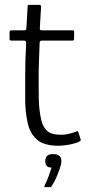

<svg xmlns="http://www.w3.org/2000/svg" viewBox="-20 -596 358 785"><path d="M220 0Q159 0 130 -26Q101 -52 92 -99Q83 -142 83 -189Q83 -236 83 -286Q83 -321 84 -354Q85 -387 87 -421Q87 -430 78 -430H25Q23 -430 21 -432Q19 -434 19 -437V-465Q19 -468 21 -470Q23 -472 26 -472H79Q84 -472 86 -474Q88 -476 88 -482L93 -570Q93 -576 98 -576H141Q144 -576 146 -574.5Q148 -573 148 -570L143 -483Q142 -477 144 -474.5Q146 -472 151 -472H277Q281 -472 282 -470.5Q283 -469 283 -465V-437Q283 -435 281.5 -432.5Q280 -430 276 -430H150Q147 -430 144.5 -428Q142 -426 142 -420Q141 -386 139.5 -351Q138 -316 138 -280Q138 -239 138.5 -194.5Q139 -150 148 -108Q155 -77 172.5 -61Q190 -45 230 -45Q245 -45 260 -48.5Q275 -52 289 -57Q295 -61 297 -60Q299 -59 301 -54L309 -28Q312 -24 309 -21Q306 -18 298 -14Q287 -10 271.5 -6.5Q256 -3 241.5 -1.5Q227 0 220 0ZM231 63Q231 74 224.5 93Q218 112 209.5 131.5Q201 151 191 165Q189 169 187 169Q183 169 175 169Q167 169 162 169Q161 168 161 167Q161 166 163 161Q170 148 178 126.5Q186 105 191 89Q176 89 170.5 81.5Q165 74 165 63Q165 50 172 42Q179 34 197 34Q213 34 222 40.5Q231 47 231 63Z"/></svg>

Font: Glory Thin Light
Style: Regular
Weight: 300
Version: Version 1.011